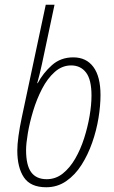

<svg xmlns="http://www.w3.org/2000/svg" viewBox="-20 -780 479 810"><path d="M175 10Q109 10 81 -31.5Q53 -73 53 -145Q53 -170 58 -206.5Q63 -243 72 -285L173 -760H210L157 -510Q147 -464 137 -429H139Q162 -472 199 -505Q236 -538 289 -538Q344 -538 374 -497.5Q404 -457 404 -379Q404 -334 395.5 -282Q387 -230 369 -178.5Q351 -127 324 -84.5Q297 -42 259.5 -16Q222 10 175 10ZM177 -24Q215 -24 245 -48Q275 -72 297.5 -111Q320 -150 335 -197Q350 -244 358 -291Q366 -338 366 -377Q366 -444 343 -474Q320 -504 280 -504Q242 -504 211 -476.5Q180 -449 157.5 -405.5Q135 -362 120 -312.5Q105 -263 97.5 -218.5Q90 -174 90 -147Q90 -83 111.5 -53.5Q133 -24 177 -24Z"/></svg>

Font: Noto Sans Condensed ExtraLight
Style: Italic
Weight: 200
Width: 3
Italic angle: -12°
Designer: Monotype Design Team
Foundry: Monotype Imaging Inc.
Version: Version 2.013; ttfautohint (v1.8.4.7-5d5b)